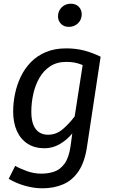

<svg xmlns="http://www.w3.org/2000/svg" viewBox="-20 -800 620 1036"><path d="M337 -539Q389 -539 433.5 -527.5Q478 -516 523 -494L450 -12Q438 73 404.5 123Q371 173 321 194.5Q271 216 209 216Q162 216 113.5 202Q65 188 27 165L62 95Q86 109 124.5 123Q163 137 204 137Q239 137 271.5 126.5Q304 116 328 83.5Q352 51 361 -13L370 -80Q341 -45 302.5 -22.5Q264 0 220 0Q167 0 129 -24.5Q91 -49 71 -93.5Q51 -138 51 -198Q51 -245 61 -293.5Q71 -342 92 -386Q113 -430 146.5 -464.5Q180 -499 227.5 -519Q275 -539 337 -539ZM337 -466Q287 -466 251 -442.5Q215 -419 192.5 -379.5Q170 -340 159.5 -292.5Q149 -245 149 -197Q149 -154 160 -126.5Q171 -99 191.5 -86Q212 -73 239 -73Q283 -73 317.5 -102Q352 -131 383 -172L426 -449Q404 -458 384 -462Q364 -466 337 -466ZM352 -655Q325 -655 309 -671.5Q293 -688 293 -712Q293 -741 313 -760.5Q333 -780 362 -780Q389 -780 405 -763.5Q421 -747 421 -723Q421 -694 401 -674.5Q381 -655 352 -655Z"/></svg>

Font: Fira Sans Variable
Style: Italic
Weight: 397
Italic angle: -8°
Designer: Carrois Corporate & Edenspiekermann AG
Foundry: Carrois Corporate GbR & Edenspiekermann AG
Version: Version 4.202